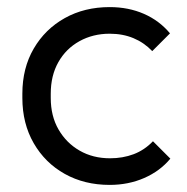

<svg xmlns="http://www.w3.org/2000/svg" viewBox="-20 -511 528 541"><path d="M289 10Q218 10 162.5 -21Q107 -52 75 -107.5Q43 -163 43 -235V-247Q43 -319 75 -374Q107 -429 162.5 -460Q218 -491 289 -491Q342 -491 385.5 -472Q429 -453 459 -417L409 -367Q386 -391 356 -403.5Q326 -416 289 -416Q242 -416 204 -395Q166 -374 144.5 -336Q123 -298 123 -247V-235Q123 -184 145 -146Q167 -108 204.5 -86.5Q242 -65 290 -65Q326 -65 356.5 -76.5Q387 -88 411 -113L460 -64Q431 -29 386.5 -9.5Q342 10 289 10Z"/></svg>

Font: SUSE Thin
Style: Regular
Weight: 400
Version: Version 1.000